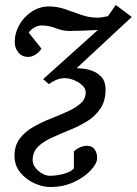

<svg xmlns="http://www.w3.org/2000/svg" viewBox="-20 -520 548 769"><path d="M507.8 -452.1 287.1 -247.1Q294.4 -247.1 313 -245.1Q331.5 -243.2 352.3 -235.1Q373 -227.1 387.9 -209.7Q402.8 -192.4 402.8 -162.1Q402.8 -115.2 381.8 -84.5Q360.8 -53.7 327.4 -33.4Q293.9 -13.2 256.8 1.7Q219.7 16.6 186.3 32Q152.8 47.4 131.8 68.1Q110.8 88.9 110.8 121.1Q110.8 144 133.5 164.1Q156.2 184.1 181.2 184.1Q197.8 184.1 217.5 180.4Q237.3 176.8 253.7 169.9Q270 163.1 275.9 153.8V86.9Q283.7 78.1 298.6 71Q313.5 64 329.1 64Q349.1 64 359.1 78.4Q369.1 92.8 369.1 112.8Q369.1 134.3 344 161.6Q318.8 189 276.4 209Q233.9 229 181.2 229Q150.4 229 117.2 213.9Q84 198.7 61 170.7Q38.1 142.6 38.1 104Q38.1 63.5 58.6 35.9Q79.1 8.3 111.6 -10.5Q144 -29.3 180.7 -43.9Q217.3 -58.6 249.8 -73Q282.2 -87.4 302.7 -105.5Q323.2 -123.5 323.2 -149.9Q323.2 -165.5 309.6 -178.5Q295.9 -191.4 276.1 -199.2Q256.3 -207 238.8 -207Q220.7 -207 203.1 -199Q185.5 -190.9 175.8 -183.1L152.8 -203.1L372.1 -399.9Q346.2 -398.4 311.3 -397.2Q276.4 -396 257.8 -396Q230.5 -396 203.4 -407Q176.3 -418 147 -418Q131.8 -418 117.2 -409.4Q102.5 -400.9 95.2 -389.2L146 -325.2Q138.7 -312.5 123.5 -302.2Q108.4 -292 92.8 -292Q68.4 -292 53.7 -309.8Q39.1 -327.6 39.1 -351.1Q39.1 -388.2 57.6 -420.7Q76.2 -453.1 107.4 -473.6Q138.7 -494.1 175.8 -494.1Q210 -494.1 241.9 -482.9Q273.9 -471.7 305.7 -460.4Q337.4 -449.2 370.1 -449.2Q380.4 -449.2 390.9 -451.2Q401.4 -453.1 412.1 -455.1L443.8 -500Z"/></svg>

Font: Charis
Style: Italic
Weight: 400
Italic angle: -11°
Designer: Walt Agee, Miriam Martin, Annie Olsen, Victor Gaultney, Lorna Priest, Alan Ward, Bob Hallissy, Martin Hosken, Sharon Cor
Foundry: SIL Global
Version: Version 7.000